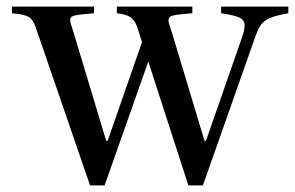

<svg xmlns="http://www.w3.org/2000/svg" viewBox="-20 -550 891 580"><path d="M549 10H593L749 -433C753 -445 757.2 -455.3 761.5 -464C765.8 -472.7 771.5 -479.8 778.5 -485.5C785.5 -491.2 794.7 -495.8 806 -499.5C817.3 -503.2 832.3 -506.7 851 -510V-530H648V-510C675.3 -506 694 -501.5 704 -496.5C714 -491.5 719 -483.7 719 -473C719 -463 716 -450 710 -434L602 -124H598L498 -456C496 -462.7 494 -468.8 492 -474.5C490 -480.2 489 -484.7 489 -488C489 -492 489.8 -495.2 491.5 -497.5C493.2 -499.8 496.7 -501.7 502 -503C507.3 -504.3 514.7 -505.5 524 -506.5C533.3 -507.5 545.7 -508.7 561 -510V-530H333V-510C351 -508 364.5 -504.2 373.5 -498.5C382.5 -492.8 389.7 -482.3 395 -467L409 -423L305 -124H301L201 -456C199 -462.7 197 -468.8 195 -474.5C193 -480.2 192 -484.7 192 -488C192 -492 192.8 -495.2 194.5 -497.5C196.2 -499.8 199.7 -501.7 205 -503C210.3 -504.3 217.7 -505.5 227 -506.5C236.3 -507.5 248.7 -508.7 264 -510V-530H16V-510C40.7 -508 57.5 -504.3 66.5 -499C75.5 -493.7 82.7 -483 88 -467L252 10H296L428 -364Z"/></svg>

Font: Libre Caslon Text
Style: Regular
Weight: 400
Designer: Pablo Impallari, Rodrigo Fuenzalida
Foundry: Pablo Impallari, Rodrigo Fuenzalida
Version: Version 1.000; ttfautohint (v0.93) -l 8 -r 50 -G 200 -x 14 -